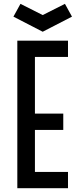

<svg xmlns="http://www.w3.org/2000/svg" viewBox="-20 -992 430 1012"><path d="M71.3 0V-777.8H338.4V-691.9H164.1V-393.1H313.5V-307.1H164.1V-85.9H338.4V0ZM205.1 -824.7 50.8 -904.3 87.9 -971.7 205.1 -912.6 322.3 -971.7 359.4 -904.3Z"/></svg>

Font: Voltaire
Style: Regular
Weight: 400
Designer: Yvonne Schüttler, Eben Sorkin, Emma Marichal
Foundry: Sorkin Type Co.
Version: Version 1.010; ttfautohint (v1.8.4.7-5d5b)